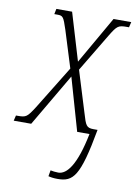

<svg xmlns="http://www.w3.org/2000/svg" viewBox="-105 -592 622 876"><g transform="rotate(10 206.0 -154.5)"><path d="M224 227C296 227 325 197 365 -25H346C313 -25 309 -36 293 -90L234 -281L339 -456C370 -507 375 -511 416 -511H425L431 -536H349L223 -316L157 -536H84L79 -511H93C119 -511 122 -507 141 -449L194 -279L71 -79C39 -29 34 -25 -4 -25H-13L-19 0H62L205 -244L275 0H332C303 146 262 198 222 198C209 198 195 196 186 194L181 222C192 225 206 227 224 227Z"/></g></svg>

Font: Noto Serif Condensed ExtraLight
Style: Italic
Weight: 200
Width: 3
Italic angle: -12°
Designer: Monotype Design Team
Foundry: Monotype Imaging Inc.
Version: Version 2.013